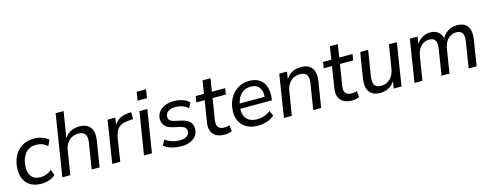

<svg xmlns="http://www.w3.org/2000/svg" viewBox="-26 -1411 5412 2126"><g transform="rotate(-15 2680.5 -348.0)"><path d="M261 9Q187 9 139 -18.5Q91 -46 67 -95Q43 -144 43 -208Q43 -262 58.5 -313.5Q74 -365 106 -406Q138 -447 188 -471.5Q238 -496 307 -496Q356 -496 400 -480.5Q444 -465 470 -438L439 -374Q414 -398 382 -410.5Q350 -423 311 -423Q264 -423 230.5 -404.5Q197 -386 176.5 -355Q156 -324 146 -286.5Q136 -249 136 -209Q136 -143 168 -103.5Q200 -64 272 -64Q302 -64 335.5 -76Q369 -88 397 -113L422 -47Q403 -29 376 -16.5Q349 -4 319.5 2.5Q290 9 261 9Z M500 0 612 -705H703L651 -379H640Q665 -435 712.5 -465.5Q760 -496 827 -496Q881 -496 917.5 -474.5Q954 -453 969.5 -408Q985 -363 974 -294L927 0H836L883 -293Q890 -337 882.5 -365.5Q875 -394 854 -408Q833 -422 797 -422Q750 -422 716 -402.5Q682 -383 661 -347.5Q640 -312 633 -263L591 0Z M1072 0 1149 -487H1238L1219 -371H1209Q1227 -424 1271 -458Q1315 -492 1383 -497L1423 -500V-421L1362 -415Q1310 -411 1278 -392Q1246 -373 1229.5 -341Q1213 -309 1205 -265L1164 0Z M1524 -604 1540 -702H1648L1632 -604ZM1436 0 1514 -487H1605L1527 0Z M1863 9Q1803 9 1751.5 -7Q1700 -23 1666 -51L1698 -112Q1722 -94 1749 -82Q1776 -70 1805 -64.5Q1834 -59 1864 -59Q1916 -59 1945.5 -79.5Q1975 -100 1975 -136Q1975 -160 1959 -176Q1943 -192 1913 -199L1818 -221Q1768 -232 1738.5 -264Q1709 -296 1709 -342Q1709 -386 1733.5 -420.5Q1758 -455 1804 -475.5Q1850 -496 1913 -496Q1946 -496 1978 -489Q2010 -482 2038 -468.5Q2066 -455 2085 -435L2054 -375Q2025 -402 1988 -415Q1951 -428 1909 -428Q1855 -428 1824.5 -406Q1794 -384 1794 -347Q1794 -324 1807.5 -308Q1821 -292 1851 -285L1945 -263Q2000 -250 2029.5 -220Q2059 -190 2059 -143Q2059 -95 2034.5 -61Q2010 -27 1965.5 -9Q1921 9 1863 9Z M2359 9Q2301 9 2263 -13.5Q2225 -36 2210 -76Q2195 -116 2204 -170L2243 -417H2148L2159 -487H2254L2277 -635H2368L2345 -487H2497L2486 -417H2334L2296 -179Q2286 -119 2308 -93.5Q2330 -68 2378 -68Q2394 -68 2409 -71Q2424 -74 2436 -78L2444 -9Q2430 -1 2406 4Q2382 9 2359 9Z M2742 9Q2672 9 2620.5 -17.5Q2569 -44 2541 -92.5Q2513 -141 2513 -207Q2513 -287 2545 -352.5Q2577 -418 2636 -457Q2695 -496 2775 -496Q2852 -496 2897 -461Q2942 -426 2958 -368.5Q2974 -311 2965 -246L2962 -223H2584L2592 -281H2910L2892 -267Q2899 -313 2889 -349.5Q2879 -386 2851 -408Q2823 -430 2774 -430Q2722 -430 2687 -406.5Q2652 -383 2632.5 -347Q2613 -311 2607 -270L2602 -245Q2594 -190 2608.5 -149Q2623 -108 2658.5 -85.5Q2694 -63 2748 -63Q2794 -63 2833.5 -76Q2873 -89 2905 -117L2932 -56Q2899 -25 2847.5 -8Q2796 9 2742 9Z M3040 0 3117 -487H3206L3189 -379H3180Q3205 -435 3252.5 -465.5Q3300 -496 3367 -496Q3421 -496 3457.5 -474.5Q3494 -453 3509.5 -408Q3525 -363 3514 -294L3467 0H3376L3423 -293Q3430 -337 3422.5 -365.5Q3415 -394 3394 -408Q3373 -422 3337 -422Q3290 -422 3256 -402.5Q3222 -383 3201 -347.5Q3180 -312 3173 -263L3131 0Z M3819 9Q3761 9 3723 -13.5Q3685 -36 3670 -76Q3655 -116 3664 -170L3703 -417H3608L3619 -487H3714L3737 -635H3828L3805 -487H3957L3946 -417H3794L3756 -179Q3746 -119 3768 -93.5Q3790 -68 3838 -68Q3854 -68 3869 -71Q3884 -74 3896 -78L3904 -9Q3890 -1 3866 4Q3842 9 3819 9Z M4143 9Q4091 9 4054.5 -12.5Q4018 -34 4003 -79Q3988 -124 3998 -194L4045 -487H4136L4089 -194Q4082 -151 4089 -122Q4096 -93 4117 -79Q4138 -65 4173 -65Q4217 -65 4250 -85Q4283 -105 4304 -140.5Q4325 -176 4332 -224L4374 -487H4465L4388 0H4299L4316 -108H4326Q4301 -52 4253.5 -21.5Q4206 9 4143 9Z M4537 0 4614 -487H4703L4685 -377L4675 -378Q4702 -436 4747.5 -466Q4793 -496 4848 -496Q4905 -496 4941.5 -465Q4978 -434 4987 -374L4975 -378Q5000 -434 5046.5 -465Q5093 -496 5157 -496Q5208 -496 5243 -474.5Q5278 -453 5292.5 -408.5Q5307 -364 5296 -294L5249 0H5158L5205 -297Q5212 -339 5205.5 -367Q5199 -395 5179.5 -408.5Q5160 -422 5127 -422Q5088 -422 5057.5 -403Q5027 -384 5007.5 -349Q4988 -314 4980 -263L4938 0H4847L4894 -297Q4901 -339 4894.5 -367Q4888 -395 4869 -408.5Q4850 -422 4817 -422Q4787 -422 4763 -411Q4739 -400 4720 -380Q4701 -360 4688 -330.5Q4675 -301 4670 -263L4628 0Z"/></g></svg>

Font: Nunito Sans 12pt ExtraLight 12pt Medium
Style: Italic
Weight: 500
Italic angle: -9°
Version: Version 3.101;gftools[0.9.27]